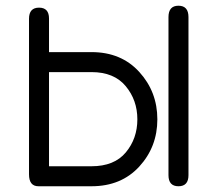

<svg xmlns="http://www.w3.org/2000/svg" viewBox="-20 -648 765 675"><path d="M301.8 -464.8Q406.2 -464.8 469.7 -395Q533.2 -325.2 533.2 -228.5Q533.2 -131.8 469.7 -62.5Q406.2 6.8 301.8 6.8H115.2Q82 6.8 82 -35.2V-582Q82 -621.1 117.2 -621.1Q152.3 -621.1 152.3 -583V-464.8ZM301.8 -394.5H152.3V-63.5H301.8Q381.8 -63.5 422.4 -112.3Q462.9 -161.1 462.9 -228.5Q462.9 -295.9 421.9 -345.2Q380.9 -394.5 301.8 -394.5ZM642.6 -32.2Q642.6 6.8 607.4 6.8Q572.3 6.8 572.3 -32.2V-587.9Q572.3 -627.9 607.4 -627.9Q642.6 -627.9 642.6 -587.9Z"/></svg>

Font: Jura
Style: DemiBold
Weight: 600
Version: Version 2.5